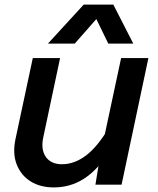

<svg xmlns="http://www.w3.org/2000/svg" viewBox="-20 -805 690 837"><path d="M242 -552 169 -208Q157 -154 179.5 -121.5Q202 -89 250 -89Q305 -89 356 -128Q407 -167 456 -251L449 -133Q401 -60 343 -24Q285 12 215 12Q155 12 113 -14.5Q71 -41 52.5 -89Q34 -137 48 -201L123 -552ZM627 -552 510 0H396L415 -117L508 -552ZM189 -615 345 -785H474L561 -615H452L400 -722L306 -615Z"/></svg>

Font: Azeret Mono Thin Medium
Style: Italic
Weight: 500
Italic angle: -12°
Version: Version 1.002